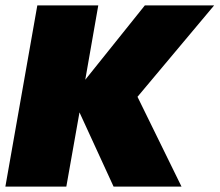

<svg xmlns="http://www.w3.org/2000/svg" viewBox="-57 -695 818 715"><path d="M82 -675H309L260.5 -398L482.5 -675H740.5L455 -334.5L619 0H366L239 -276.5L190 0H-37Z"/></svg>

Font: Rudi
Style: Regular
Weight: 400
Italic angle: -10°
Designer: Tyler Finck
Foundry: Etcetera Type Company
Version: Version 1.111; ttfautohint (v1.8.4)